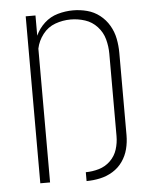

<svg xmlns="http://www.w3.org/2000/svg" viewBox="-53 -788 683 842"><g transform="rotate(-5 288.0 -367.5)"><path d="M294 8Q324 8 354 1.5Q384 -5 410 -21Q436 -37 453.5 -62Q471 -87 478.5 -116.5Q486 -146 486 -177V-540Q486 -571 480 -602Q474 -633 458 -660.5Q442 -688 417 -707.5Q392 -727 361.5 -735Q331 -743 300 -743Q266 -743 232.5 -733.5Q199 -724 173.5 -700.5Q148 -677 134 -646V-735H91V0H134V-589Q141 -623 163 -651.5Q185 -680 218 -692Q251 -704 286 -704Q318 -704 349 -694Q380 -684 402.5 -659.5Q425 -635 433.5 -603.5Q442 -572 442 -540V-177Q442 -147 433 -118.5Q424 -90 402.5 -69Q381 -48 352 -39.5Q323 -31 294 -31Z"/></g></svg>

Font: Iosevka Sparkle Extralight
Style: Regular
Weight: 200
Designer: Belleve Invis
Foundry: Belleve Invis
Version: Version 4.5.0; ttfautohint (v1.8.3)